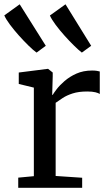

<svg xmlns="http://www.w3.org/2000/svg" viewBox="-50 -896 520 916"><path d="M37 0V-48.5L111.5 -55.5V-478L39.5 -495.5V-550L177.5 -567.5H179.5L201.5 -550V-532L199 -443.5H201.5Q206 -451.5 220 -470Q234 -488.5 257.8 -509.2Q281.5 -530 314.5 -544.8Q347.5 -559.5 389.5 -559.5Q403.5 -559.5 412 -558Q420.5 -556.5 426 -555V-447.5Q420.5 -452 405.2 -455.8Q390 -459.5 366 -459.5Q325 -459.5 296.5 -450.2Q268 -441 248.8 -428.2Q229.5 -415.5 215.5 -405.5V-56.5L342 -48V0ZM340 -645.5Q326 -656 303.8 -677.8Q281.5 -699.5 258 -725.8Q234.5 -752 215.5 -777.5Q196.5 -803 188 -822L262.5 -875.5L385 -677.5L341 -645.5ZM124 -645.5Q109 -656 86.5 -678Q64 -700 40.2 -726.5Q16.5 -753 -2.5 -778.5Q-21.5 -804 -29.5 -822.5L44 -875.5L168.5 -677.5L125 -645.5Z"/></svg>

Font: Merriweather
Style: Regular
Weight: 400
Designer: Eben Sorkin
Foundry: Eben Sorkin
Version: Version 2.100; ttfautohint (v1.7.19-72a1) -l 8 -r 50 -G 200 